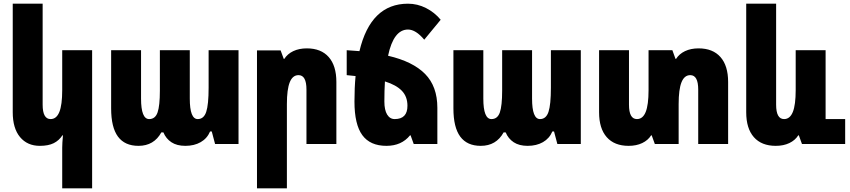

<svg xmlns="http://www.w3.org/2000/svg" viewBox="-20 -780 4603 1040"><path d="M317 240V20Q317 -3 321 -47H318Q300 -19 271 -4.5Q242 10 196 10Q128 10 88.5 -37.5Q49 -85 49 -172V-760H211V-213Q211 -135 254 -135Q286 -135 301.5 -173.5Q317 -212 317 -292V-508H479V240Z M582 -193V-508H744V-246Q744 -135 788 -135Q821 -135 833.5 -171Q846 -207 846 -289V-508H1008V-246Q1008 -135 1051 -135Q1084 -135 1097 -174Q1110 -213 1110 -305V-508H1272V0H1145L1127 -68H1118Q1102 -30 1067 -10Q1032 10 984 10Q938 10 908.5 -9.5Q879 -29 865 -63H854Q814 10 730 10Q656 10 619 -40Q582 -90 582 -193Z M1372 -507H1500L1517 -461H1520Q1537 -488 1568.5 -503Q1600 -518 1642 -518Q1719 -518 1760.5 -471Q1802 -424 1802 -336V0H1640V-295Q1640 -373 1597 -373Q1565 -373 1549.5 -334.5Q1534 -296 1534 -216V240H1372Z M2349 -196V0H2221L2204 -47H2201Q2155 10 2073 10Q1985 10 1942.5 -48Q1900 -106 1900 -230Q1900 -305 1906 -368L1858 -373V-508L1927 -503Q1988 -760 2190 -760Q2241 -760 2287.5 -736.5Q2334 -713 2367 -673L2278 -565Q2232 -620 2190 -620Q2112 -620 2082 -478Q2216 -447 2282.5 -379.5Q2349 -312 2349 -196ZM2187 -207Q2187 -257 2156.5 -288.5Q2126 -320 2065 -339Q2062 -290 2062 -230Q2062 -184 2077 -159.5Q2092 -135 2118 -135Q2187 -135 2187 -207Z M2436 -193V-508H2598V-246Q2598 -135 2642 -135Q2675 -135 2687.5 -171Q2700 -207 2700 -289V-508H2862V-246Q2862 -135 2905 -135Q2938 -135 2951 -174Q2964 -213 2964 -305V-508H3126V0H2999L2981 -68H2972Q2956 -30 2921 -10Q2886 10 2838 10Q2792 10 2762.5 -9.5Q2733 -29 2719 -63H2708Q2668 10 2584 10Q2510 10 2473 -40Q2436 -90 2436 -193Z M3924 -336V0H3762V-295Q3762 -373 3719 -373Q3687 -373 3671.5 -334.5Q3656 -296 3656 -216V0H3527L3510 -47H3507Q3490 -20 3458.5 -5Q3427 10 3385 10Q3308 10 3266.5 -37Q3225 -84 3225 -172V-508H3387V-213Q3387 -135 3430 -135Q3462 -135 3477.5 -173.5Q3493 -212 3493 -292V-508H3622L3639 -461H3642Q3659 -488 3690.5 -503Q3722 -518 3764 -518Q3841 -518 3882.5 -471Q3924 -424 3924 -336Z M4022 -172V-760H4184V-213Q4184 -135 4227 -135Q4259 -135 4274.5 -173.5Q4290 -212 4290 -292V-508H4452V-135H4558V0H4324L4307 -47H4304Q4287 -20 4255.5 -5Q4224 10 4182 10Q4105 10 4063.5 -37Q4022 -84 4022 -172Z"/></svg>

Font: Noto Sans Armenian Black Cond
Style: Regular
Weight: 900
Width: 3
Designer: Monotype Design team
Foundry: Monotype Imaging Inc.
Version: Version 1.000